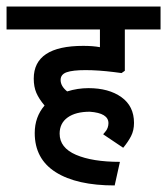

<svg xmlns="http://www.w3.org/2000/svg" viewBox="-44 -486 510 586"><path d="M141 -242Q141 -223 161 -207Q193 -217 226 -217Q288 -217 326.5 -189.5Q365 -162 365 -111Q365 -88 356 -70.5Q347 -53 332 -35L271 -76Q272 -78 277 -83.5Q282 -89 284.5 -96Q287 -103 287 -110Q287 -141 230 -145Q187 -145 162.5 -127.5Q138 -110 138 -78Q138 -35 188 -13.5Q238 8 322 8L306 80Q190 80 126 39.5Q62 -1 62 -80Q62 -129 92 -164Q75 -184 67 -202.5Q59 -221 59 -246Q59 -346 210 -346Q240 -346 261 -342V-396H-24V-466H446V-396H337V-270L327 -263L304 -266Q256 -272 217 -272Q178 -272 159.5 -265.5Q141 -259 141 -242Z"/></svg>

Font: Cambay Devanagari
Style: Regular
Weight: 700
Designer: Pooja Saxena
Foundry: Pooja Saxena
Version: Version 1.095;PS 001.095;hotconv 1.0.70;makeotf.lib2.5.58329